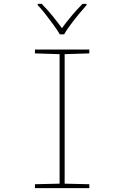

<svg xmlns="http://www.w3.org/2000/svg" viewBox="-20 -969 640 989"><path d="M160 0V-20L287 -23V-690L160 -694V-714H440V-694L313 -690V-23L440 -20V0ZM288 -792Q276 -813 256 -840.5Q236 -868 214.5 -895.5Q193 -923 174 -943V-949H195Q223 -921 250.5 -887Q278 -853 299 -824Q320 -853 348.5 -887Q377 -921 405 -949H426V-943Q408 -923 385.5 -895.5Q363 -868 342.5 -840.5Q322 -813 310 -792Z"/></svg>

Font: Noto Sans Mono Thin
Style: Regular
Weight: 100
Designer: Monotype Design Team
Foundry: Monotype Imaging Inc.
Version: Version 2.014